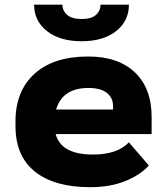

<svg xmlns="http://www.w3.org/2000/svg" viewBox="-20 -775 688 805"><path d="M44.9 -247.1V-265.1Q44.9 -393.6 124.8 -465.8Q204.6 -538.1 350.1 -538.1Q475.6 -538.1 545.7 -471.4Q615.7 -404.8 615.7 -284.7V-212.9H213.4Q236.3 -127 369.6 -127Q471.7 -127 520.5 -178.2L604 -81.1Q569.3 -42 505.9 -16.1Q442.4 9.8 358.4 9.8Q208 9.8 126.5 -55.4Q44.9 -120.6 44.9 -247.1ZM215.3 -315.9H454.1V-329.6Q454.1 -364.7 428 -385.5Q401.9 -406.2 351.1 -406.2Q241.7 -406.2 215.3 -315.9ZM123 -755.4H241.7Q241.7 -730 261.5 -712.6Q281.2 -695.3 322.3 -695.3Q362.8 -695.3 382.1 -712.4Q401.4 -729.5 401.4 -755.4H520.5Q520.5 -687 466.8 -644.5Q413.1 -602.1 322.3 -602.1Q231.4 -602.1 177.2 -644.5Q123 -687 123 -755.4Z"/></svg>

Font: Bert Sans Black
Style: Regular
Weight: 900
Designer: Christian Robertson, Adam Twardoch, & Cristiano Sobral
Foundry: Google
Version: Version 12.135;January 10, 2020;FontCreator 12.0.0.2547 64-b